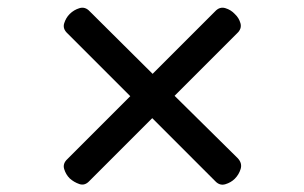

<svg xmlns="http://www.w3.org/2000/svg" viewBox="-20 -691 803 507"><path d="M600 -219Q590 -209 575 -204.5Q560 -200 548 -213L382 -379L216 -213Q204 -200 189.5 -205Q175 -210 164 -220Q154 -230 149.5 -244.5Q145 -259 158 -271L324 -437L158 -603Q145 -615 149.5 -629.5Q154 -644 164 -654Q175 -665 190 -669.5Q205 -674 217 -661L383 -496L548 -661Q560 -674 575 -669.5Q590 -665 600 -654Q611 -644 615 -629.5Q619 -615 606 -603L441 -438L608 -273Q620 -260 615.5 -245Q611 -230 600 -219Z"/></svg>

Font: Playwrite FR Moderne
Style: Regular
Weight: 400
Designer: Veronika Burian, José Scaglione
Foundry: TypeTogether
Version: Version 1.002